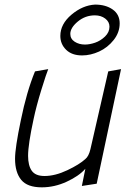

<svg xmlns="http://www.w3.org/2000/svg" viewBox="-20 -802 555 828"><path d="M334 -563Q370.6 -563 407.5 -579.8Q444.3 -596.7 470.2 -629.4Q496.1 -662.1 496.1 -701.2Q496.1 -739.7 466.1 -761Q436 -782.2 390.1 -782.2Q336.4 -779.3 288.3 -738.8Q240.2 -698.2 240.2 -647Q240.2 -611.8 265.1 -587.4Q290 -563 334 -563ZM389.2 -735.8Q415.5 -735.8 433.8 -721.9Q452.1 -708 452.1 -687Q452.1 -663.1 432.9 -644.5Q413.6 -626 390.1 -617.9Q366.7 -609.9 346.2 -609.9Q320.8 -609.9 302 -622.1Q283.2 -634.3 283.2 -655.8Q283.2 -682.1 315.4 -709Q347.7 -735.8 389.2 -735.8ZM125 -289.1Q136.7 -344.7 158.4 -415Q180.2 -485.4 188 -503.9L130.9 -494.1Q94.7 -405.8 69.8 -283.2Q44.9 -164.6 44.9 -117.2Q44.9 -59.1 71.3 -26.6Q97.7 5.9 160.2 5.9Q215.3 5.9 268.1 -18.6Q320.8 -43 348.1 -74.2L333 0L397 -9.8L502 -503.9L446.8 -494.1L370.1 -159.2Q362.8 -127.9 348.1 -116.2Q322.8 -92.8 270.3 -67.9Q217.8 -43 171.9 -43Q132.8 -43 116.9 -65.7Q101.1 -88.4 101.1 -129.9Q101.1 -179.2 125 -289.1Z"/></svg>

Font: Comic Neue Angular
Style: Italic
Weight: 400
Italic angle: -12°
Designer: Craig Rozynski
Foundry: Craig Rozynski
Version: Version 2.003